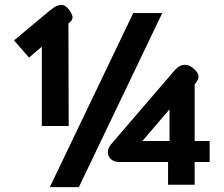

<svg xmlns="http://www.w3.org/2000/svg" viewBox="-20 -764 925 794"><path d="M153 -571 100 -526 38 -597 188 -722Q215 -744 233 -744Q251 -744 267 -722Q280 -703 280 -692Q280 -683 271 -674L263 -667L264 -243H153ZM531 -710H651L306 10H186ZM675 -94H475Q452 -94 439 -105.5Q426 -117 426 -135Q426 -151 439 -167L703 -474Q722 -496 745 -496Q761 -496 775 -485Q801 -465 801 -447Q801 -438 792 -424L785 -415V-181H847V-94H785V0H675ZM681 -181V-312L569 -181Z"/></svg>

Font: Niramit SemiBold
Style: Regular
Weight: 600
Designer: Katatrad Aksorn Co.,Ltd.
Foundry: Cadson Demak Co.,Ltd.
Version: Version 1.001; ttfautohint (v1.6)